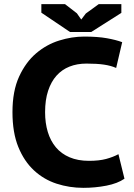

<svg xmlns="http://www.w3.org/2000/svg" viewBox="-20 -890 647 924"><path d="M579 -30Q546 -7 492 3.5Q438 14 381 14Q314 14 252.5 -6Q191 -26 143.5 -70Q96 -114 68 -183Q40 -252 40 -350Q40 -452 72 -521.5Q104 -591 154 -633.5Q204 -676 265 -695Q326 -714 385 -714Q450 -714 494.5 -706Q539 -698 568 -687L539 -563Q514 -574 480.5 -579Q447 -584 396 -584Q351 -584 314.5 -569.5Q278 -555 252 -526Q226 -497 211.5 -453Q197 -409 197 -350Q197 -298 210 -255Q223 -212 249 -181Q275 -150 315 -133Q355 -116 408 -116Q457 -116 490.5 -125Q524 -134 550 -148ZM419 -736H317L179 -829V-870H293L350 -826L371 -796L393 -825L455 -870H564V-828Z"/></svg>

Font: PT Sans Caption
Style: Bold
Weight: 700
Designer: A.Korolkova, O.Umpeleva, V.Yefimov
Foundry: ParaType Ltd
Version: Version 2.003W OFL